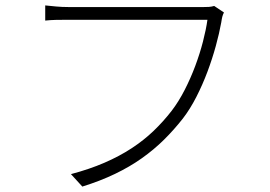

<svg xmlns="http://www.w3.org/2000/svg" viewBox="-20 -681 996 709"><path d="M807 -635Q803 -627 801 -619.5Q799 -612 797 -598Q790 -559 777 -511.5Q764 -464 746 -416Q728 -368 705 -323Q682 -278 655 -243Q622 -201 585 -164.5Q548 -128 503.5 -96.5Q459 -65 405 -39Q351 -13 284 8L242 -38Q310 -56 365.5 -80Q421 -104 466 -133.5Q511 -163 547 -197.5Q583 -232 614 -272Q640 -306 662 -349Q684 -392 701 -437.5Q718 -483 729.5 -527.5Q741 -572 746 -608H231Q205 -608 185 -607.5Q165 -607 147 -605V-661Q166 -659 187.5 -657Q209 -655 232 -655H733Q743 -655 751.5 -655.5Q760 -656 771 -659Z"/></svg>

Font: Kinto Sans Light
Style: Regular
Weight: 300
Designer: Authors: Ryoko NISHIZUKA  (kana & ideographs); Paul D. Hunt (Latin, Greek & Cyrillic); Wenlong ZHANG  (bopomofo); Sandol
Foundry: Adobe Systems Incorporated, ookami Inc.
Version: Version 0.001